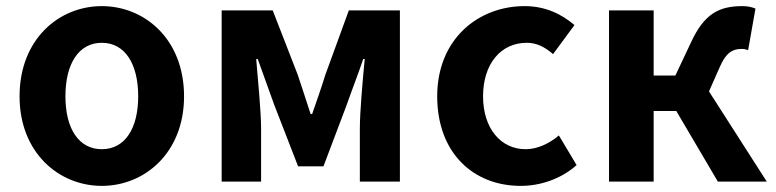

<svg xmlns="http://www.w3.org/2000/svg" viewBox="-20 -594 2538 628"><path d="M313 14C453 14 582 -94 582 -279C582 -466 453 -574 313 -574C173 -574 44 -466 44 -279C44 -94 173 14 313 14ZM313 -106C237 -106 194 -174 194 -279C194 -385 237 -454 313 -454C389 -454 432 -385 432 -279C432 -174 389 -106 313 -106Z M705 0H834V-173C834 -230 823 -339 818 -401H823C839 -355 861 -297 877 -251L955 -50H1038L1114 -251C1130 -297 1152 -353 1168 -401H1173C1167 -339 1157 -230 1157 -173V0H1288V-560H1121L1044 -349C1030 -303 1015 -262 1001 -221H996C983 -262 969 -303 954 -349L872 -560H705Z M1683 14C1745 14 1813 -7 1866 -54L1808 -151C1777 -125 1739 -106 1699 -106C1618 -106 1560 -174 1560 -279C1560 -385 1618 -454 1703 -454C1735 -454 1761 -441 1789 -417L1859 -512C1818 -547 1765 -574 1696 -574C1544 -574 1410 -466 1410 -279C1410 -94 1528 14 1683 14Z M2299 -295 2333 -372C2356 -426 2379 -434 2407 -434C2415 -434 2421 -432 2427 -430L2451 -566C2439 -571 2424 -574 2409 -574C2334 -574 2284 -551 2240 -455L2189 -347H2118V-560H1972V0H2118V-231H2192L2328 0H2488Z"/></svg>

Font: Genne Gothic Bold
Style: Regular
Weight: 700
Designer: Ryoko NISHIZUKA (kana & ideographs); Paul D. Hunt (Latin, Greek & Cyrillic); Wenlong ZHANG (bopomofo); Sandoll Communica
Foundry: Adobe Systems Incorporated
Version: Version 1.004;PS 1.004;hotconv 16.6.51;makeotf.lib2.5.65220